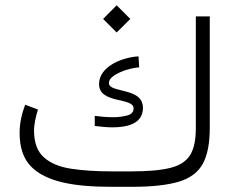

<svg xmlns="http://www.w3.org/2000/svg" viewBox="-20 -721 911 741"><path d="M377.9 -647.9 430.2 -595.7 482.9 -647.9 430.2 -700.7ZM410.2 -59.6C351.1 -59.6 298.8 -63 254.4 -69.8C209.5 -76.7 174.3 -91.3 149.4 -113.8C124.5 -135.7 111.8 -169.9 111.3 -215.3C111.3 -242.2 118.2 -271.5 126.5 -298.3L77.1 -316.9C64 -282.2 55.7 -246.1 55.7 -207.5C55.7 -151.9 70.3 -108.9 99.1 -79.1C157.2 -19 265.6 0 410.2 0H489.3C566.9 0 627.4 -6.8 670.9 -20C714.4 -33.2 745.1 -56.6 763.2 -89.8C780.8 -122.6 789.6 -168.5 789.6 -227.5V-657.7H735.8V-226.1C735.8 -181.2 728.5 -146.5 713.9 -122.6C698.7 -98.6 673.3 -82 637.7 -73.2C601.6 -64 551.3 -59.6 487.3 -59.6ZM345.7 -234.9C367.2 -232.4 390.6 -229.5 414.1 -229.5C474.1 -229.5 531.7 -245.1 531.7 -304.7C531.7 -322.3 525.9 -334 516.6 -343.8C481.4 -377.4 400.4 -369.6 400.4 -399.9C400.4 -411.1 407.2 -420.9 421.4 -430.2C435.1 -439 451.2 -446.3 469.2 -451.7C487.3 -457 503.4 -460.4 517.1 -460.9L514.6 -503.4C459 -501 362.3 -467.8 362.3 -396.5C362.3 -318.8 495.6 -346.7 495.6 -302.7C495.6 -289.1 487.3 -279.8 471.2 -275.4C454.6 -271 436 -268.6 415.5 -268.6C389.6 -268.6 363.3 -271.5 345.7 -273.9Z"/></svg>

Font: Vazirmatn ExtraLight
Style: Regular
Weight: 200
Designer: Saber Rastikerdar
Foundry: Saber Rastikerdar
Version: Version 33.003